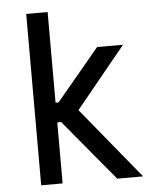

<svg xmlns="http://www.w3.org/2000/svg" viewBox="-55 -846 711 893"><g transform="rotate(-5 300.0 -400.0)"><path d="M101 0V-800H201V-377H215L416 -618H537L304 -333L577 0H456L219 -285H201V0Z"/></g></svg>

Font: Victor Mono Thin
Style: Bold
Weight: 700
Monospace: yes
Version: Version 1.561;gftools[0.9.30]